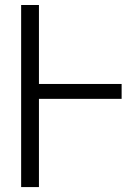

<svg xmlns="http://www.w3.org/2000/svg" viewBox="-20 -760 526 780"><path d="M474.1 -358.4H138.2V0H65.9V-739.7H138.2V-418.9H474.1Z"/></svg>

Font: News Cycle
Style: Regular
Weight: 500
Version: Version 0.5.2